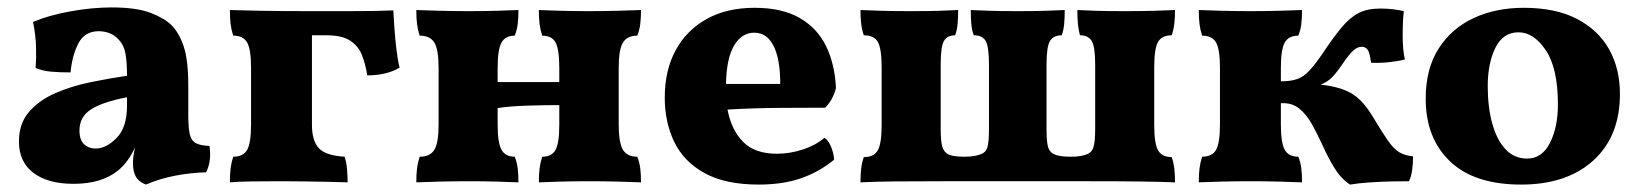

<svg xmlns="http://www.w3.org/2000/svg" viewBox="-20 -488 4415 517"><path d="M373 9Q354 2 346 -12Q338 -26 338 -49Q338 -68 344 -92Q326 -52 298 -29Q254 7 178 7Q109 7 70 -22.5Q31 -52 31 -107Q31 -155 58 -186.5Q85 -218 128.5 -237Q172 -256 223 -266.5Q274 -277 322 -284Q322 -320 318 -343Q314 -366 300 -381Q288 -394 274 -399Q260 -404 246 -404Q208 -404 191 -371Q174 -338 170 -293Q141 -293 118 -295Q95 -297 76 -305Q78 -332 77 -363Q76 -394 69 -429Q112 -447 170 -457.5Q228 -468 281 -468Q347 -468 385 -453.5Q423 -439 442 -420Q462 -400 474.5 -363.5Q487 -327 487 -256V-179Q487 -144 491 -126.5Q495 -109 507.5 -102.5Q520 -96 544 -95Q547 -76 545 -58Q543 -40 535 -24Q494 -23 452 -15Q410 -7 373 9ZM237 -88Q266 -88 294 -116.5Q322 -145 322 -203V-226Q258 -214 226 -194Q194 -174 194 -137Q194 -111 206.5 -99.5Q219 -88 237 -88Z M599 3Q599 -19 601 -35Q603 -51 608 -66Q635 -66 645.5 -84.5Q656 -103 656 -153V-305Q656 -355 645.5 -373.5Q635 -392 608 -392Q603 -407 601 -423Q599 -439 599 -461Q630 -460 681 -459Q732 -458 818 -458Q879 -458 919.5 -458Q960 -458 988 -458.5Q1016 -459 1039 -460Q1040 -442 1042 -413Q1044 -384 1047.5 -354.5Q1051 -325 1056 -306Q1040 -296 1017.5 -290.5Q995 -285 969 -285Q964 -316 954.5 -340Q945 -364 923 -378.5Q901 -393 858 -393H820V-152Q820 -109 838.5 -89Q857 -69 908 -66Q913 -51 914.5 -32Q916 -13 916 3Q893 2 861 1.5Q829 1 796.5 0.5Q764 0 738 0Q698 0 659.5 0.5Q621 1 599 3Z M1101 3Q1101 -19 1103 -35Q1105 -51 1110 -66Q1138 -66 1149.5 -84.5Q1161 -103 1161 -153V-305Q1161 -355 1149.5 -373.5Q1138 -392 1110 -392Q1105 -407 1103 -423Q1101 -439 1101 -461Q1124 -460 1163.5 -459Q1203 -458 1243 -458Q1281 -458 1318 -459Q1355 -460 1376 -461Q1376 -439 1374 -423Q1372 -407 1366 -392Q1341 -392 1330.5 -373.5Q1320 -355 1320 -305V-267H1486V-305Q1486 -355 1476 -373.5Q1466 -392 1440 -392Q1435 -407 1433 -423Q1431 -439 1431 -461Q1452 -460 1489 -459Q1526 -458 1563 -458Q1604 -458 1643.5 -459Q1683 -460 1706 -461Q1706 -439 1704 -423Q1702 -407 1696 -392Q1669 -392 1657.5 -373.5Q1646 -355 1646 -305V-153Q1646 -103 1657.5 -84.5Q1669 -66 1696 -66Q1702 -51 1704 -35Q1706 -19 1706 3Q1683 2 1643.5 1Q1604 0 1563 0Q1526 0 1489 1Q1452 2 1431 3Q1431 -19 1433 -35Q1435 -51 1440 -66Q1466 -66 1476 -84.5Q1486 -103 1486 -153V-205Q1444 -205 1398 -203.5Q1352 -202 1320 -197V-153Q1320 -103 1330.5 -84.5Q1341 -66 1366 -66Q1372 -51 1374 -35Q1376 -19 1376 3Q1355 2 1318 1Q1281 0 1243 0Q1203 0 1163.5 1Q1124 2 1101 3Z M2023 9Q1933 9 1877 -22Q1821 -53 1795.5 -106Q1770 -159 1770 -225Q1770 -299 1799.5 -353Q1829 -407 1883 -437Q1937 -467 2012 -467Q2086 -467 2133.5 -439.5Q2181 -412 2204.5 -363.5Q2228 -315 2231 -251Q2223 -219 2202 -198Q2152 -198 2080 -197.5Q2008 -197 1939 -193Q1949 -139 1980.5 -106.5Q2012 -74 2072 -74Q2107 -74 2142 -85.5Q2177 -97 2200 -117Q2210 -111 2217.5 -93.5Q2225 -76 2226 -58Q2186 -25 2137 -8Q2088 9 2023 9ZM2011 -400Q1977 -400 1956.5 -365Q1936 -330 1935 -262H2081Q2081 -329 2063 -364.5Q2045 -400 2011 -400Z M2297 3Q2297 -18 2299 -34.5Q2301 -51 2306 -65Q2333 -65 2343.5 -83Q2354 -101 2354 -152V-306Q2354 -358 2343.5 -375.5Q2333 -393 2306 -393Q2301 -407 2299 -423.5Q2297 -440 2297 -461Q2319 -460 2351.5 -459Q2384 -458 2434 -458Q2483 -458 2511 -459Q2539 -460 2560 -461Q2560 -440 2558.5 -423.5Q2557 -407 2552 -393Q2531 -393 2522 -378Q2513 -363 2513 -314V-141Q2513 -107 2517.5 -92.5Q2522 -78 2534 -72Q2547 -66 2578 -66Q2593 -66 2603.5 -68Q2614 -70 2619 -72Q2635 -77 2639 -92Q2643 -107 2643 -141V-314Q2643 -363 2634 -378Q2625 -393 2602 -393Q2597 -407 2595.5 -423.5Q2594 -440 2594 -461Q2616 -460 2644 -459Q2672 -458 2720 -458Q2769 -458 2797 -459Q2825 -460 2847 -461Q2847 -440 2845.5 -423.5Q2844 -407 2839 -393Q2817 -393 2807.5 -378Q2798 -363 2798 -314V-141Q2798 -107 2802 -92.5Q2806 -78 2820 -72Q2834 -66 2863 -66Q2880 -66 2890 -68Q2900 -70 2905 -72Q2920 -77 2924.5 -92Q2929 -107 2929 -141V-314Q2929 -363 2919.5 -378Q2910 -393 2888 -393Q2884 -407 2882.5 -423.5Q2881 -440 2881 -461Q2902 -460 2930 -459Q2958 -458 3007 -458Q3057 -458 3089.5 -459Q3122 -460 3144 -461Q3144 -440 3142 -423.5Q3140 -407 3135 -393Q3109 -393 3098.5 -375.5Q3088 -358 3088 -306V-152Q3088 -101 3098.5 -83Q3109 -65 3135 -65Q3140 -51 3142 -34.5Q3144 -18 3144 3Q3072 0 2914 0H2520Q2441 0 2389.5 0.5Q2338 1 2297 3Z M3208 3Q3208 -19 3210 -35Q3212 -51 3217 -66Q3244 -66 3254.5 -84.5Q3265 -103 3265 -153V-305Q3265 -355 3254.5 -373.5Q3244 -392 3217 -392Q3212 -407 3210 -423Q3208 -439 3208 -461Q3230 -460 3268.5 -459Q3307 -458 3347 -458Q3386 -458 3424.5 -459Q3463 -460 3486 -461Q3486 -439 3484 -423Q3482 -407 3476 -392Q3450 -392 3439.5 -373.5Q3429 -355 3429 -305V-269Q3455 -269 3472.5 -275Q3490 -281 3505 -297Q3520 -313 3540 -342Q3570 -387 3592.5 -414Q3615 -441 3638.5 -453Q3662 -465 3697 -465Q3715 -465 3731.5 -463Q3748 -461 3760 -458Q3757 -431 3757 -392Q3757 -353 3763 -328Q3744 -323 3720 -320.5Q3696 -318 3672 -319Q3668 -348 3662 -355Q3656 -362 3647 -362Q3635 -362 3624 -352Q3613 -342 3598 -320Q3581 -295 3568.5 -281.5Q3556 -268 3536 -260Q3586 -255 3617.5 -237.5Q3649 -220 3677 -173Q3702 -131 3717.5 -109Q3733 -87 3748 -78Q3763 -69 3785 -67Q3785 -48 3782.5 -30Q3780 -12 3774 0Q3757 0 3729.5 0.5Q3702 1 3671 3Q3640 5 3615 9Q3590 -8 3573 -36Q3556 -64 3542 -95Q3528 -126 3513 -153Q3498 -180 3478 -196Q3458 -212 3429 -210V-153Q3429 -103 3439.5 -84.5Q3450 -66 3476 -66Q3482 -51 3484 -35Q3486 -19 3486 3Q3463 2 3424.5 1Q3386 0 3347 0Q3307 0 3268.5 1Q3230 2 3208 3Z M4076 9Q3950 9 3884.5 -53.5Q3819 -116 3819 -222Q3819 -303 3854 -357.5Q3889 -412 3948.5 -439.5Q4008 -467 4083 -467Q4169 -467 4226.5 -437Q4284 -407 4313 -355Q4342 -303 4342 -235Q4342 -121 4270.5 -56Q4199 9 4076 9ZM4092 -61Q4132 -61 4153.5 -103Q4175 -145 4175 -207Q4175 -304 4142.5 -352.5Q4110 -401 4069 -401Q4027 -401 4006.5 -359Q3986 -317 3986 -256Q3986 -200 3998 -156Q4010 -112 4033.5 -86.5Q4057 -61 4092 -61Z"/></svg>

Font: Vollkorn ExtraBold
Style: Regular
Weight: 800
Designer: Friedrich Althausen
Foundry: Friedrich Althausen
Version: Version 5.000; ttfautohint (v1.8.3)